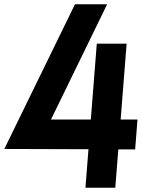

<svg xmlns="http://www.w3.org/2000/svg" viewBox="-70 -881 665 901"><path d="M564.2 -180 485.2 -180 471 0H331L345.2 -180.7L-49.7 -182L281.8 -861H432.8L169.2 -320H356.2L384.2 -676H524.2L496.2 -320.1L575.2 -320Z"/></svg>

Font: Poland Can Into
Style: Of Regular
Weight: 500
Foundry: Cannot Into Space Fonts
Version: Version 1.01